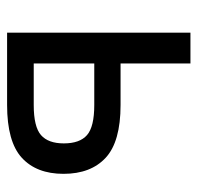

<svg xmlns="http://www.w3.org/2000/svg" viewBox="-28 -542 570 555"><g transform="rotate(90 257.5 -265.0)"><path d="M75 -530H164V-328H284Q390 -328 436.5 -285Q483 -242 483 -163Q483 -85 436.5 -42.5Q390 0 284 0H75ZM284 -77Q347 -77 371 -98Q395 -119 395 -164Q395 -210 371 -231Q347 -252 284 -252H164V-77Z"/></g></svg>

Font: Golos UI VF
Style: Regular
Weight: 400
Designer: A.Korolkova, Vitaly Kuzmin
Foundry: ParaType Ltd
Version: Version 2.000